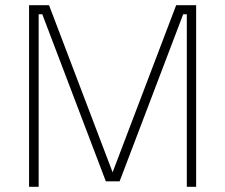

<svg xmlns="http://www.w3.org/2000/svg" viewBox="-20 -720 868 740"><path d="M736 0H700V-665H686L441 -21H388L143 -665H129V0H92V-700H169L414 -56L659 -700H736Z"/></svg>

Font: Storia Sans Thin
Style: Regular
Weight: 100
Designer: Accademia di Belle Arti di Urbino and others
Foundry: Accademia di Belle Arti di Urbino and others.
Version: Version 60.001;May 25, 2020;FontCreator 12.0.0.2522 64-bit